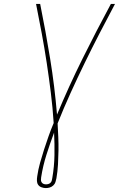

<svg xmlns="http://www.w3.org/2000/svg" viewBox="-20 -755 640 980"><path d="M214 205Q203 205 192 201Q181 197 175 188.5Q169 180 168.5 168.5Q168 157 170 145Q175 110 184.5 76Q194 42 205 8Q216 -26 228 -60Q240 -94 254 -127Q249 -205 239.5 -281.5Q230 -358 218.5 -434Q207 -510 193 -585Q179 -660 164 -735H185Q213 -596 236 -455Q259 -314 271 -170Q331 -314 401 -455Q471 -596 546 -735H567Q527 -660 488 -584.5Q449 -509 412 -433Q375 -357 340 -280Q305 -203 274 -125Q276 -90 277.5 -55.5Q279 -21 278.5 14Q278 49 276 84.5Q274 120 268 155Q266 165 263 174.5Q260 184 252 191.5Q244 199 234 202Q224 205 214 205ZM215 186Q221 186 227.5 184Q234 182 238.5 177Q243 172 244.5 165.5Q246 159 247 153Q257 95 258 37Q259 -21 256 -78Q235 -22 217 35Q199 92 190 150Q189 157 189 163.5Q189 170 192.5 175.5Q196 181 202 183.5Q208 186 215 186Z"/></svg>

Font: Iosevka Slab Thin Extended
Style: Italic
Weight: 100
Width: 7
Italic angle: -9°
Monospace: yes
Designer: Belleve Invis
Foundry: Belleve Invis
Version: Version 11.1.0; ttfautohint (v1.8.3)